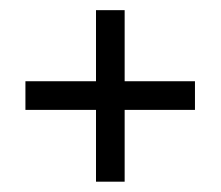

<svg xmlns="http://www.w3.org/2000/svg" viewBox="-20 -537 432 376"><path d="M361.8 -321.8H224.1V-181.2H168V-321.8H29.8V-377.9H168V-517.1H224.1V-377.9H361.8Z"/></svg>

Font: Bebas Neue Regular
Style: Regular
Weight: 400
Designer: Ryoichi Tsunekawa
Foundry: Ryoichi Tsunekawa
Version: Version 001.003